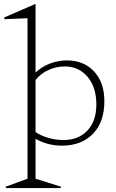

<svg xmlns="http://www.w3.org/2000/svg" viewBox="-69 -726 594 982"><path d="M112.8 -50.8Q139.2 -32.2 177.7 -21Q216.3 -9.8 254.9 -9.8Q333 -9.8 378.4 -58.6Q423.8 -107.4 423.8 -191.9Q423.8 -279.8 378.9 -333Q334 -386.2 262.2 -386.2Q218.8 -386.2 178.7 -367.9Q138.7 -349.6 112.8 -316.9ZM-48.8 -636.2 112.8 -706.1V-355Q143.6 -384.3 185.5 -400.6Q227.5 -417 272.9 -417Q359.9 -417 412.4 -360.4Q464.8 -303.7 464.8 -208Q464.8 -100.6 405.5 -40.8Q346.2 19 248 19Q174.3 19 112.8 -16.1V188L243.2 229L241.2 235.8H-38.1L-40 229L71.8 188V-632.8L-44.9 -627.9Z"/></svg>

Font: Halibut Thin
Style: Regular
Weight: 250
Designer: Matteo Maggi
Foundry: Collletttivo
Version: Version 3.080 | FøM Fix